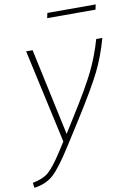

<svg xmlns="http://www.w3.org/2000/svg" viewBox="-137 -768 713 1052"><g transform="rotate(-10 219.5 -241.5)"><path d="M197 -679 203 -707H472L466 -679ZM-37 196Q21 185 51.5 159Q82 133 129 61L167 2L52 -520H88L192 -36L245 -121Q337 -267 376.5 -348Q416 -429 442 -520H476Q449 -422 409 -341Q369 -260 270 -103L188 26Q117 139 74.5 177.5Q32 216 -33 224Z"/></g></svg>

Font: Raleway-v4020 ExtraLight
Style: Italic
Weight: 275
Italic angle: -12°
Designer: Matt McInerney, Pablo Impallari, Rodrigo Fuenzalida
Foundry: Matt McInerney, Pablo Impallari, Rodrigo Fuenzalida
Version: Version 4.020;PS 004.020;hotconv 1.0.88;makeotf.lib2.5.64775